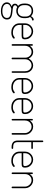

<svg xmlns="http://www.w3.org/2000/svg" viewBox="1618 -2361 980 4256"><g transform="rotate(90 2108.0 -233.0)"><path d="M226 237Q168 237 124.5 221Q81 205 56.5 176Q32 147 32 108Q32 62 60.5 35.5Q89 9 123 -3Q96 -11 79 -26.5Q62 -42 62 -74Q62 -102 75.5 -117.5Q89 -133 111 -143Q86 -165 72.5 -197.5Q59 -230 59 -269V-314Q59 -362 79 -399Q99 -436 135.5 -457Q172 -478 220 -478Q257 -478 287 -465.5Q317 -453 339 -430Q353 -456 374 -473.5Q395 -491 414 -491Q425 -491 430 -485Q435 -479 435 -471Q435 -462 429.5 -457Q424 -452 417 -452Q404 -452 387.5 -443Q371 -434 357 -406Q370 -388 376 -364Q382 -340 382 -314V-269Q382 -222 361.5 -184Q341 -146 304 -124.5Q267 -103 219 -103Q173 -103 137 -124Q122 -117 109.5 -106.5Q97 -96 97 -76Q97 -51 120 -40Q143 -29 179 -25Q215 -21 255 -17Q295 -13 331 -2Q367 9 390 33Q413 57 413 102Q413 145 390 175Q367 205 325.5 221Q284 237 226 237ZM226 205Q300 205 339 177Q378 149 378 103Q378 67 355.5 48.5Q333 30 299 22.5Q265 15 230.5 12.5Q196 10 172 7Q132 18 99.5 40.5Q67 63 67 105Q67 149 108.5 177Q150 205 226 205ZM221 -138Q280 -138 313.5 -175.5Q347 -213 347 -269V-314Q347 -369 313.5 -406Q280 -443 220 -443Q160 -443 127 -406Q94 -369 94 -314V-270Q94 -214 127.5 -176Q161 -138 221 -138Z M699 6Q640 6 594.5 -17Q549 -40 523 -80.5Q497 -121 497 -176V-301Q497 -349 521.5 -389.5Q546 -430 586.5 -454Q627 -478 675 -478Q722 -478 762.5 -454.5Q803 -431 827.5 -390.5Q852 -350 852 -298Q852 -262 840 -246Q828 -230 809.5 -226.5Q791 -223 769 -223H532V-176Q532 -108 580 -68.5Q628 -29 701 -29Q743 -29 765 -39.5Q787 -50 798.5 -60Q810 -70 819 -70Q824 -70 828 -67Q832 -64 834.5 -60Q837 -56 837 -52Q837 -43 820.5 -29Q804 -15 773 -4.5Q742 6 699 6ZM532 -258H757Q794 -258 805.5 -265Q817 -272 817 -295Q817 -331 799.5 -365Q782 -399 750 -421Q718 -443 675 -443Q635 -443 602.5 -423Q570 -403 551 -371Q532 -339 532 -301Z M976 0Q969 0 964 -5.5Q959 -11 959 -18V-455Q959 -463 964 -467.5Q969 -472 976 -472Q984 -472 989 -467.5Q994 -463 994 -455V-402Q1011 -431 1044.5 -454.5Q1078 -478 1128 -478Q1180 -478 1219.5 -450Q1259 -422 1278 -378Q1304 -429 1345.5 -453.5Q1387 -478 1430 -478Q1472 -478 1509.5 -457Q1547 -436 1570.5 -396Q1594 -356 1594 -298V-18Q1594 -11 1589 -5.5Q1584 0 1576 0Q1569 0 1564 -5.5Q1559 -11 1559 -18V-298Q1559 -346 1539.5 -378Q1520 -410 1490 -426.5Q1460 -443 1429 -443Q1395 -443 1364.5 -425.5Q1334 -408 1314 -377Q1294 -346 1294 -304V-17Q1294 -8 1288.5 -4Q1283 0 1276 0Q1270 0 1264.5 -4Q1259 -8 1259 -17V-303Q1259 -343 1241.5 -374.5Q1224 -406 1195 -424.5Q1166 -443 1130 -443Q1097 -443 1065.5 -425.5Q1034 -408 1014 -376Q994 -344 994 -298V-18Q994 -11 989 -5.5Q984 0 976 0Z M1911 6Q1852 6 1806.5 -17Q1761 -40 1735 -80.5Q1709 -121 1709 -176V-301Q1709 -349 1733.5 -389.5Q1758 -430 1798.5 -454Q1839 -478 1887 -478Q1934 -478 1974.5 -454.5Q2015 -431 2039.5 -390.5Q2064 -350 2064 -298Q2064 -262 2052 -246Q2040 -230 2021.5 -226.5Q2003 -223 1981 -223H1744V-176Q1744 -108 1792 -68.5Q1840 -29 1913 -29Q1955 -29 1977 -39.5Q1999 -50 2010.5 -60Q2022 -70 2031 -70Q2036 -70 2040 -67Q2044 -64 2046.5 -60Q2049 -56 2049 -52Q2049 -43 2032.5 -29Q2016 -15 1985 -4.5Q1954 6 1911 6ZM1744 -258H1969Q2006 -258 2017.5 -265Q2029 -272 2029 -295Q2029 -331 2011.5 -365Q1994 -399 1962 -421Q1930 -443 1887 -443Q1847 -443 1814.5 -423Q1782 -403 1763 -371Q1744 -339 1744 -301Z M2356 6Q2297 6 2251.5 -17Q2206 -40 2180 -80.5Q2154 -121 2154 -176V-301Q2154 -349 2178.5 -389.5Q2203 -430 2243.5 -454Q2284 -478 2332 -478Q2379 -478 2419.5 -454.5Q2460 -431 2484.5 -390.5Q2509 -350 2509 -298Q2509 -262 2497 -246Q2485 -230 2466.5 -226.5Q2448 -223 2426 -223H2189V-176Q2189 -108 2237 -68.5Q2285 -29 2358 -29Q2400 -29 2422 -39.5Q2444 -50 2455.5 -60Q2467 -70 2476 -70Q2481 -70 2485 -67Q2489 -64 2491.5 -60Q2494 -56 2494 -52Q2494 -43 2477.5 -29Q2461 -15 2430 -4.5Q2399 6 2356 6ZM2189 -258H2414Q2451 -258 2462.5 -265Q2474 -272 2474 -295Q2474 -331 2456.5 -365Q2439 -399 2407 -421Q2375 -443 2332 -443Q2292 -443 2259.5 -423Q2227 -403 2208 -371Q2189 -339 2189 -301Z M2633 0Q2626 0 2621 -5.5Q2616 -11 2616 -18V-455Q2616 -463 2621 -467.5Q2626 -472 2633 -472Q2641 -472 2646 -467.5Q2651 -463 2651 -455V-402Q2668 -431 2701.5 -454.5Q2735 -478 2785 -478Q2834 -478 2875 -453.5Q2916 -429 2940.5 -388.5Q2965 -348 2965 -298V-18Q2965 -9 2959.5 -4.5Q2954 0 2947 0Q2941 0 2935.5 -4.5Q2930 -9 2930 -18V-298Q2930 -335 2910.5 -368Q2891 -401 2859 -422Q2827 -443 2788 -443Q2754 -443 2722.5 -425.5Q2691 -408 2671 -376Q2651 -344 2651 -298V-18Q2651 -11 2646 -5.5Q2641 0 2633 0Z M3241 0Q3170 0 3132.5 -33Q3095 -66 3095 -139V-686Q3095 -694 3100.5 -698.5Q3106 -703 3112 -703Q3119 -703 3124.5 -698.5Q3130 -694 3130 -686V-472H3265Q3272 -472 3277 -467Q3282 -462 3282 -454Q3282 -447 3277 -442Q3272 -437 3265 -437H3130V-139Q3130 -82 3155 -58.5Q3180 -35 3241 -35H3264Q3271 -35 3276 -30.5Q3281 -26 3281 -18Q3281 -11 3276 -5.5Q3271 0 3264 0Z M3543 6Q3484 6 3438.5 -17Q3393 -40 3367 -80.5Q3341 -121 3341 -176V-301Q3341 -349 3365.5 -389.5Q3390 -430 3430.5 -454Q3471 -478 3519 -478Q3566 -478 3606.5 -454.5Q3647 -431 3671.5 -390.5Q3696 -350 3696 -298Q3696 -262 3684 -246Q3672 -230 3653.5 -226.5Q3635 -223 3613 -223H3376V-176Q3376 -108 3424 -68.5Q3472 -29 3545 -29Q3587 -29 3609 -39.5Q3631 -50 3642.5 -60Q3654 -70 3663 -70Q3668 -70 3672 -67Q3676 -64 3678.5 -60Q3681 -56 3681 -52Q3681 -43 3664.5 -29Q3648 -15 3617 -4.5Q3586 6 3543 6ZM3376 -258H3601Q3638 -258 3649.5 -265Q3661 -272 3661 -295Q3661 -331 3643.5 -365Q3626 -399 3594 -421Q3562 -443 3519 -443Q3479 -443 3446.5 -423Q3414 -403 3395 -371Q3376 -339 3376 -301Z M3820 0Q3813 0 3808 -5.5Q3803 -11 3803 -18V-455Q3803 -463 3808 -467.5Q3813 -472 3820 -472Q3828 -472 3833 -467.5Q3838 -463 3838 -455V-402Q3855 -431 3888.5 -454.5Q3922 -478 3972 -478Q4021 -478 4062 -453.5Q4103 -429 4127.5 -388.5Q4152 -348 4152 -298V-18Q4152 -9 4146.5 -4.5Q4141 0 4134 0Q4128 0 4122.5 -4.5Q4117 -9 4117 -18V-298Q4117 -335 4097.5 -368Q4078 -401 4046 -422Q4014 -443 3975 -443Q3941 -443 3909.5 -425.5Q3878 -408 3858 -376Q3838 -344 3838 -298V-18Q3838 -11 3833 -5.5Q3828 0 3820 0Z"/></g></svg>

Font: Dosis ExtraLight ExtraLight
Style: Regular
Weight: 250
Version: Version 3.001; ttfautohint (v1.8.2)